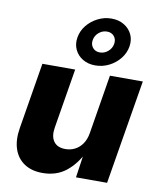

<svg xmlns="http://www.w3.org/2000/svg" viewBox="-91 -902 812 980"><g transform="rotate(10 315.0 -411.5)"><path d="M196.3 7.8Q139.6 7.8 101.6 -17.6Q63.5 -43 48.1 -89.1Q32.7 -135.3 43 -197.3L99.6 -541H269.5L218.3 -230.5Q210.9 -185.1 229.7 -158.9Q248.5 -132.8 290.5 -132.8Q317.9 -132.8 340.6 -144.8Q363.3 -156.7 378.7 -179.4Q394 -202.1 399.4 -234.4L449.7 -541H620.1L530.3 0H369.1L389.2 -137.7H399.4Q368.2 -71.8 318.4 -32Q268.6 7.8 196.3 7.8ZM366.2 -579.6Q329.1 -579.6 301.3 -596.2Q273.4 -612.8 260 -641.4Q246.6 -669.9 252.4 -704.6Q258.3 -739.7 281 -767.8Q303.7 -795.9 337.2 -812.7Q370.6 -829.6 407.7 -829.6Q445.3 -829.6 473.1 -812.7Q501 -795.9 514.4 -767.8Q527.8 -739.7 522 -704.6Q516.1 -669.9 493.4 -641.6Q470.7 -613.3 437.3 -596.4Q403.8 -579.6 366.2 -579.6ZM377.9 -648.9Q401.4 -648.9 420.2 -665Q439 -681.2 442.9 -704.6Q446.8 -728.5 433.3 -744.4Q419.9 -760.3 396.5 -760.3Q373 -760.3 354.2 -744.4Q335.4 -728.5 331.5 -704.6Q327.6 -681.2 341.1 -665Q354.5 -648.9 377.9 -648.9Z"/></g></svg>

Font: Inter 17pt ExtraBold
Style: Italic
Weight: 800
Italic angle: -9.3988°
Version: Version 4.001;git-66647c0bb